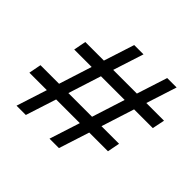

<svg xmlns="http://www.w3.org/2000/svg" viewBox="-169 -883 1066 1066"><g transform="rotate(45 364.0 -350.0)"><path d="M713 -447 728 -520H589L647 -700H573L515 -520H329L387 -700H314L256 -520H110L96 -447H233L171 -253H25L11 -180H148L90 0H163L221 -180H407L349 0H423L481 -180H628L642 -253H504L566 -447ZM430 -253H244L306 -447H492Z"/></g></svg>

Font: AWKNG-Font Medium
Style: Italic
Weight: 500
Italic angle: -11.3°
Designer: Awakening Church
Foundry: Awakening Church
Version: Version 1.700;PS 001.700;hotconv 1.0.88;makeotf.lib2.5.64775